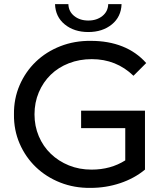

<svg xmlns="http://www.w3.org/2000/svg" viewBox="-20 -907 812 935"><path d="M375 -368H686V-81Q634 -38 565 -15Q496 8 421 8Q342 9 273.5 -18Q205 -45 154.5 -93.5Q104 -142 75.5 -208Q47 -274 48 -350Q47 -426 75.5 -492Q104 -558 154.5 -606.5Q205 -655 274 -682Q343 -709 423 -708Q508 -708 576 -681Q644 -654 692 -600L630 -538Q546 -619 427 -619Q367 -619 315.5 -599Q264 -579 227 -543Q190 -507 169 -457.5Q148 -408 148 -350Q148 -293 169 -243.5Q190 -194 227.5 -158Q265 -122 315.5 -101.5Q366 -81 426 -81Q519 -81 590 -126V-283H375ZM248 -887H313Q314 -851 341.5 -829Q369 -807 410 -807Q451 -807 478.5 -829Q506 -851 507 -887H572Q570 -825 524.5 -788Q479 -751 410 -751Q341 -751 295.5 -788Q250 -825 248 -887Z"/></svg>

Font: CMG Sans Medium
Style: Regular
Weight: 500
Designer: Julieta Ulanovsky
Foundry: Julieta Ulanovsky
Version: Version 7.200